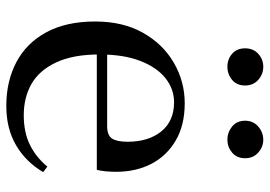

<svg xmlns="http://www.w3.org/2000/svg" viewBox="-140 -680 835 594"><g transform="rotate(90 277.0 -382.5)"><path d="M307 15Q231 15 172 -16Q113 -47 79.5 -108.5Q46 -170 46 -260Q46 -346 81 -408Q116 -470 174 -503.5Q232 -537 299 -537Q367 -537 414.5 -509Q462 -481 486.5 -433.5Q511 -386 511 -325Q511 -289 505 -265H90V-297H370Q398 -297 408 -312Q418 -327 418 -360Q418 -425 386 -464.5Q354 -504 296 -504Q255 -504 221.5 -477.5Q188 -451 168 -399.5Q148 -348 148 -273Q148 -192 172.5 -139.5Q197 -87 239 -63Q281 -39 336 -39Q389 -39 427.5 -58Q466 -77 495 -112L512 -99Q480 -45 428.5 -15Q377 15 307 15ZM186 -669Q163 -669 146 -683.5Q129 -698 129 -724Q129 -749 146 -764.5Q163 -780 186 -780Q209 -780 226.5 -764.5Q244 -749 244 -724Q244 -698 226.5 -683.5Q209 -669 186 -669ZM412 -669Q389 -669 371 -683.5Q353 -698 353 -724Q353 -749 371 -764.5Q389 -780 412 -780Q434 -780 451.5 -764.5Q469 -749 469 -724Q469 -698 451.5 -683.5Q434 -669 412 -669Z"/></g></svg>

Font: Noto Serif TC ExtraLight Medium
Style: Regular
Weight: 500
Version: Version 2.002-H1;hotconv 1.1.0;makeotfexe 2.6.0